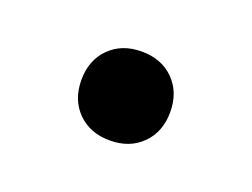

<svg xmlns="http://www.w3.org/2000/svg" viewBox="-40 -187 346 264"><g transform="rotate(20 133.0 -55.0)"><path d="M198 -55Q198 -26 180 -8Q162 10 133 10Q104 10 86 -8Q68 -26 68 -55Q68 -84 86 -102Q104 -120 133 -120Q162 -120 180 -102Q198 -84 198 -55Z"/></g></svg>

Font: Work Sans
Style: Regular
Weight: 400
Designer: Wei Huang
Foundry: Wei Huang
Version: Version 1.500; ttfautohint (v1.6)